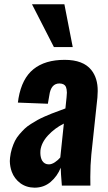

<svg xmlns="http://www.w3.org/2000/svg" viewBox="-20 -867 503 897"><path d="M231.9 -647 129.4 -847.2H280.8L319.8 -647ZM141.1 9.8Q102.5 9.3 74.2 -11.7Q46.9 -32.7 35.2 -64Q26.4 -87.9 25.9 -114.3Q25.9 -122.1 26.9 -129.9Q29.3 -152.3 35.6 -172.6Q42 -192.9 50 -209Q58.1 -225.1 71.3 -240.2Q84.5 -255.4 95.7 -266.1Q106.9 -276.9 125.2 -288.3Q143.6 -299.8 155.8 -306.6Q168 -313.5 189 -322.8Q210 -332 221.4 -336.4Q232.9 -340.8 254.9 -348.9Q276.9 -356.9 285.6 -360.4L291 -412.6Q292.5 -424.8 292.5 -434.6Q292 -451.2 288.1 -460.9Q281.2 -476.6 257.8 -477.1Q217.8 -477.1 210.4 -421.4L203.6 -382.3L63.5 -387.7Q64 -390.1 65.2 -398.7Q66.4 -407.2 66.4 -407.7Q82.5 -500.5 136.5 -543.9Q190.4 -587.4 282.2 -587.4Q368.2 -587.4 406.2 -540.5Q437 -502.4 436.5 -441.4Q436.5 -427.2 435.1 -411.6L406.7 -145Q401.9 -95.7 401.9 -40.5Q401.9 -20.5 402.3 0H269Q263.7 -63 263.7 -83.5Q248 -43.9 216.6 -17.1Q185.1 9.8 141.1 9.8ZM208 -99.1Q221.7 -99.1 236.6 -109.1Q251.5 -119.1 261.7 -131.3L278.3 -289.6Q235.4 -268.1 204.3 -234.4Q173.3 -200.7 168.9 -164.1Q168.5 -157.7 168.5 -151.9Q168.9 -130.9 176.8 -116.7Q187.5 -99.1 208 -99.1Z"/></svg>

Font: Oswald
Style: Demi-Bold
Weight: 600
Designer: Vernon Adams
Foundry: Vernon Adams
Version: 3.0; ttfautohint (v0.94.23-7a4d-dirty) -l 8 -r 50 -G 200 -x 